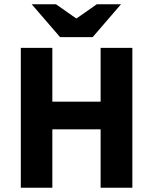

<svg xmlns="http://www.w3.org/2000/svg" viewBox="-20 -875 714 895"><path d="M77 0V-652H224V-401H449V-652H597V0H449V-272H224V0ZM260 -702 128 -855H241L334 -790H338L431 -855H544L412 -702Z"/></svg>

Font: Source Sans 3 ExtraLight
Style: Bold
Weight: 700
Version: Version 3.052;hotconv 1.1.0;makeotfexe 2.6.0